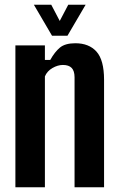

<svg xmlns="http://www.w3.org/2000/svg" viewBox="-20 -792 503 812"><path d="M45.1 0V-600H169.9V-538.5H192.5Q211.4 -572.4 233.5 -590.8Q255.7 -609.1 298.6 -609.1Q356.4 -609.1 388.2 -573.6Q419.9 -538.1 420.1 -455.2V0H295.3V-465.6Q295.1 -492.5 282.9 -504.9Q270.7 -517.3 246.1 -517.3Q224.3 -517.3 201.8 -504.3Q179.2 -491.3 169.9 -468.9V0ZM200 -640.9 123.2 -772.1H196.7L232.7 -703.4L268.7 -772.1H342.2L265.3 -640.9Z"/></svg>

Font: Big Shoulders Thin
Style: Regular
Weight: 100
Designer: Patric King
Foundry: XO Type Co
Version: Version 2.002